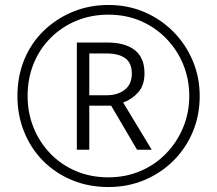

<svg xmlns="http://www.w3.org/2000/svg" viewBox="-20 -743 872 772"><path d="M416 9Q336 9 269 -19Q202 -47 153 -96.5Q104 -146 77 -213Q50 -280 50 -357Q50 -436 77.5 -503Q105 -570 155.5 -619Q206 -668 272.5 -695.5Q339 -723 416 -723Q494 -723 560.5 -694.5Q627 -666 677 -615.5Q727 -565 755 -498.5Q783 -432 783 -357Q783 -279 755 -212.5Q727 -146 677 -96.5Q627 -47 560.5 -19Q494 9 416 9ZM416 -30Q485 -30 544 -55Q603 -80 647 -125Q691 -170 716 -229.5Q741 -289 741 -357Q741 -424 717 -483Q693 -542 649 -587.5Q605 -633 546 -658.5Q487 -684 416 -684Q346 -684 287 -659.5Q228 -635 183.5 -590.5Q139 -546 115 -486.5Q91 -427 91 -357Q91 -290 114.5 -231Q138 -172 181.5 -126.5Q225 -81 284.5 -55.5Q344 -30 416 -30ZM289 -141V-572H412Q483 -572 522 -541.5Q561 -511 561 -448Q561 -400 535.5 -371.5Q510 -343 475 -331L590 -141H531L427 -318H339V-141ZM409 -360Q453 -360 481.5 -382Q510 -404 510 -447Q510 -490 483.5 -509Q457 -528 409 -528H339V-360Z"/></svg>

Font: Noto Sans Lao Looped Light
Style: Regular
Weight: 300
Designer: Mark Frömberg, Ben Mitchell
Foundry: The Fontpad Ltd
Version: Version 1.002; ttfautohint (v1.8.4.7-5d5b)